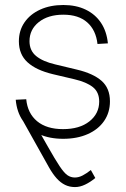

<svg xmlns="http://www.w3.org/2000/svg" viewBox="-20 -551 507 775"><path d="M94.2 -98.1Q143.1 -12.2 172.9 40.3Q202.6 92.8 220.7 119.9Q238.8 147 252.2 156.2Q265.6 165.5 282.2 165.5Q297.9 165.5 313.7 157.2Q329.6 148.9 346.7 135.3L364.7 167.5Q343.8 184.6 323.2 194.3Q302.7 204.1 282.7 204.1Q260.7 204.1 242.7 195.3Q224.6 186.5 208.7 168.9Q192.9 151.4 177.7 124.5L63.5 -79.6ZM234.9 9.3Q179.7 9.3 138.2 -9.5Q96.7 -28.3 72.3 -63.5Q47.9 -98.6 43.5 -148.4L85.9 -150.4Q91.3 -93.8 129.6 -61.8Q168 -29.8 234.4 -29.8Q301.3 -29.8 340.8 -61Q380.4 -92.3 380.4 -141.1Q380.4 -179.2 354.7 -199.5Q329.1 -219.7 280.8 -231L193.8 -251.5Q126 -267.6 91.1 -299.6Q56.2 -331.5 56.2 -384.3Q56.2 -427.7 78.9 -460.7Q101.6 -493.7 142.1 -512.2Q182.6 -530.8 235.8 -530.8Q287.1 -530.8 325.7 -512.2Q364.3 -493.7 387.5 -459.2Q410.6 -424.8 415.5 -376L373.5 -373.5Q367.2 -429.7 332 -460.7Q296.9 -491.7 235.8 -491.7Q174.3 -491.7 136.7 -461.9Q99.1 -432.1 99.1 -384.8Q99.1 -346.7 126 -324.7Q152.8 -302.7 203.1 -291L290.5 -270Q356.4 -254.4 390.1 -224.6Q423.8 -194.8 423.8 -142.1Q423.8 -96.7 400.1 -62.5Q376.5 -28.3 333.7 -9.5Q291 9.3 234.9 9.3Z"/></svg>

Font: Inter 28pt ExtraLight
Style: Regular
Weight: 250
Designer: Rasmus Andersson
Foundry: rsms
Version: Version 4.001;git-66647c0bb